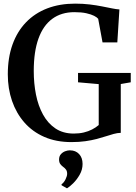

<svg xmlns="http://www.w3.org/2000/svg" viewBox="-20 -772 750 1058"><path d="M373.5 11Q289.5 11 224.2 -17.5Q159 -46 114.2 -97.2Q69.5 -148.5 46.2 -216.2Q23 -284 23 -362.5Q23 -454.5 49 -526.8Q75 -599 123.5 -649.2Q172 -699.5 240.5 -725.8Q309 -752 394 -752Q437 -752 474 -747.5Q511 -743 542.2 -736.8Q573.5 -730.5 597.5 -725.8Q621.5 -721 638 -720L626.5 -538.5H545L521 -668.5Q514.5 -676.5 498.5 -684.8Q482.5 -693 455.8 -699Q429 -705 390 -705Q318 -705 268 -668.2Q218 -631.5 192 -559.5Q166 -487.5 166 -380.5Q166 -312.5 178.2 -250.8Q190.5 -189 217 -140.8Q243.5 -92.5 285.5 -64.2Q327.5 -36 386.5 -36Q416.5 -36 441.8 -42Q467 -48 487.8 -58.8Q508.5 -69.5 524 -83V-308.5L410 -318.5V-370H700.5V-318.5L645.5 -309V-40Q626.5 -39.5 606.5 -34Q586.5 -28.5 563.5 -21Q540.5 -13.5 513 -6.2Q485.5 1 451 6Q416.5 11 373.5 11ZM435 131.5Q435 163 419.2 190.5Q403.5 218 383.5 237.8Q363.5 257.5 349.5 265.5H348.5L319.5 249L319 243.5Q332.5 234 341.2 216Q350 198 350 185.5Q350 171.5 344 163Q338 154.5 328 147.5Q319.5 141.5 312.5 132.2Q305.5 123 305.5 107Q305.5 89 315.5 77.8Q325.5 66.5 339 61.5Q352.5 56.5 363 56.5H366Q396.5 56.5 415.8 76.8Q435 97 435 131.5Z"/></svg>

Font: Merriweather 60pt SemiBold
Style: Regular
Weight: 600
Version: Version 2.100